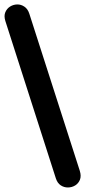

<svg xmlns="http://www.w3.org/2000/svg" viewBox="-28 -776 382 864"><path d="M223.2 26.2 -4 -681.8Q-11 -704.5 -4.1 -720.9Q2.8 -737.2 17.2 -746.4Q31.8 -755.5 49 -756Q66.2 -756.5 81.6 -746.2Q97 -736 104 -714.2L331.2 -7Q338.2 15.8 331.8 32.5Q325.2 49.2 310.4 58.4Q295.5 67.5 277.9 67.6Q260.2 67.8 245.2 57.9Q230.2 48 223.2 26.2Z"/></svg>

Font: Nunito ExtraLight
Style: Regular
Weight: 200
Designer: Vernon Adams
Foundry: Vernon Adams
Version: Version 3.602;April 4, 2023;FontCreator 14.0.0.2856 64-bit